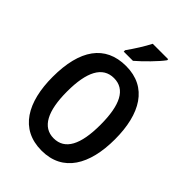

<svg xmlns="http://www.w3.org/2000/svg" viewBox="-269 -1053 1179 1179"><g transform="rotate(45 320.0 -463.5)"><path d="M474 -928V-937H340C317 -892 283 -838 248 -789V-777H328C374 -816 446 -889 474 -928ZM591 -358C591 -578 506 -725 321 -725C140 -725 49 -594 49 -359C49 -141 133 10 321 10C506 10 591 -138 591 -358ZM175 -358C175 -528 222 -620 321 -620C419 -620 465 -530 465 -358C465 -185 418 -96 320 -96C223 -96 175 -188 175 -358Z"/></g></svg>

Font: Noto Sans Lao Condensed SemiBold
Style: Regular
Weight: 600
Width: 3
Designer: Monotype Design Team
Foundry: Monotype Imaging Inc.
Version: Version 2.003